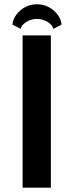

<svg xmlns="http://www.w3.org/2000/svg" viewBox="-20 -863 336 883"><path d="M37.1 0ZM75.2 -730 37.1 -750Q41.5 -788.1 74.2 -815.7Q106.9 -843.3 149.9 -843.3Q192.9 -843.3 225.8 -815.7Q258.8 -788.1 263.2 -750L225.1 -730Q222.7 -747.1 200 -761.5Q177.2 -775.9 149.9 -775.9Q122.6 -775.9 100.1 -761.5Q77.6 -747.1 75.2 -730ZM213.9 -700.2V0H84V-700.2Z"/></svg>

Font: Pfennig
Style: Bold
Weight: 700
Version: Version 20120410 ; ttfautohint (v0.8)